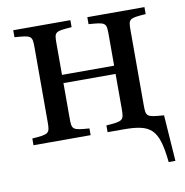

<svg xmlns="http://www.w3.org/2000/svg" viewBox="-72 -530 731 758"><g transform="rotate(-10 293.0 -151.5)"><path d="M30 0H259V-27C191 -32 189 -34 189 -82V-221H398V-82C398 -34 395 -32 327 -27V0H387C500 0 530 21 544 158H571L558 -27H556C488 -32 486 -34 486 -82V-379C486 -427 488 -428 556 -433V-461H327V-433C395 -428 398 -427 398 -379V-254H189V-379C189 -427 191 -428 259 -433V-461H30V-433C98 -428 101 -427 101 -379V-82C101 -34 98 -32 30 -27Z"/></g></svg>

Font: erewhon
Style: Regular
Weight: 400
Version: Version 1.0.0